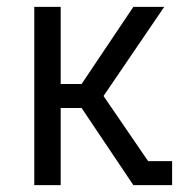

<svg xmlns="http://www.w3.org/2000/svg" viewBox="-20 -540 540 560"><path d="M369 0 218 -225H157V0H80V-520H157V-295H218L369 -520H459L282 -260L412 -70H482V0Z"/></svg>

Font: Iosevka srxl
Style: Regular
Weight: 400
Monospace: yes
Designer: Belleve Invis
Foundry: Belleve Invis
Version: Version 33.0.1; ttfautohint (v1.8.3)